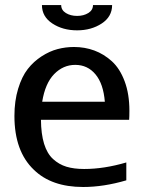

<svg xmlns="http://www.w3.org/2000/svg" viewBox="-20 -728 574 760"><path d="M423.8 -708Q423.8 -662.1 382.6 -635Q341.3 -607.9 285.2 -607.9Q228.5 -607.9 187.3 -635Q146 -662.1 146 -708H222.2Q222.2 -688 240.7 -676.5Q259.3 -665 285.2 -665Q311 -665 329.6 -676.5Q348.1 -688 348.1 -708ZM147 -325.2H395Q389.2 -396.5 357.9 -433.8Q326.7 -471.2 277.8 -471.2Q230 -471.2 194.3 -434.6Q158.7 -397.9 147 -325.2ZM142.1 -253.9Q142.6 -197.8 154.5 -158.9Q166.5 -120.1 189.9 -98.6Q213.4 -77.1 242.9 -68.1Q272.5 -59.1 313 -59.1Q392.1 -59.1 480 -85V-14.2Q390.1 12.2 309.1 12.2Q183.6 12.2 113.8 -56.2Q37.1 -129.4 37.1 -269Q37.1 -328.6 51.8 -376.7Q66.4 -424.8 89.8 -454.8Q113.3 -484.9 144.8 -505.1Q176.3 -525.4 208 -533.7Q239.7 -542 272.9 -542Q315.4 -542 353.3 -528.1Q391.1 -514.2 422.9 -485.4Q454.6 -456.5 473.4 -406.2Q492.2 -356 492.2 -289.6Q492.2 -266.1 491.2 -253.9Z"/></svg>

Font: Aurulent Sans
Style: Regular
Weight: 400
Version: Version 2007.05.04